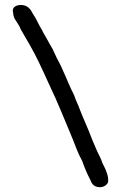

<svg xmlns="http://www.w3.org/2000/svg" viewBox="-20 -692 491 781"><path d="M33 -642C34 -632 35 -625 40 -615C47 -603 56 -592 62 -579V-577C74 -557 85 -536 99 -513C127 -465 152 -410 176 -357L181 -346C216 -274 244 -201 275 -128C286 -99 299 -65 314 -38C323 -12 334 14 346 37C350 43 351 56 366 65C389 76 414 66 420 48V45C421 32 418 21 414 10C409 -6 402 -17 396 -30C392 -44 384 -59 377 -73C370 -89 361 -109 355 -124C339 -168 317 -213 301 -256V-257C293 -276 287 -287 282 -304L281 -305V-306C256 -354 239 -406 211 -456L196 -488V-489C187 -504 179 -519 170 -535L158 -556C155 -561 153 -565 151 -570L150 -571C138 -590 129 -614 115 -634C111 -640 109 -644 106 -650L98 -659C95 -662 91 -665 85 -668C59 -678 26 -668 33 -642Z"/></svg>

Font: Scribbler
Style: ExBd
Weight: 800
Designer: Mew Too
Foundry: Cannot Into Space Fonts
Version: Version 1.001